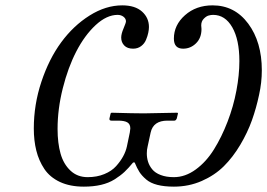

<svg xmlns="http://www.w3.org/2000/svg" viewBox="-20 -678 988 710"><path d="M415 -623Q374.5 -623 333.7 -585.2Q293 -547.4 262.2 -487.8Q231.4 -428.2 212.2 -351.6Q192.9 -274.9 192.9 -201.2Q192.9 -148.9 203.9 -110.1Q214.8 -71.3 240.5 -47.1Q266.1 -22.9 304.2 -22.9Q338.4 -22.9 365.7 -34.2Q393.1 -45.4 409.4 -63.7Q425.8 -82 435.5 -100.1Q445.3 -118.2 449.2 -136.2L460 -188Q461.9 -199.7 461.9 -203.1Q461.9 -218.8 451.2 -225.3Q440.4 -231.9 417 -231.9H392.1Q383.3 -231.9 384.8 -240.2L389.2 -258.8L392.1 -261.2Q475.1 -258.8 512.2 -258.8L636.2 -261.2L638.2 -258.8L633.8 -240.2Q630.4 -231.9 625 -231.9H599.1Q546.9 -231.9 537.1 -188L525.9 -136.2Q522.9 -124.5 522.9 -110.8Q522.9 -94.2 527.6 -79.6Q532.2 -64.9 543 -51.8Q553.7 -38.6 574.2 -30.8Q594.7 -22.9 623 -22.9Q665 -22.9 703.9 -51.3Q742.7 -79.6 771.2 -125.5Q799.8 -171.4 821.5 -228Q843.3 -284.7 854.2 -342.8Q865.2 -400.9 865.2 -452.1Q865.2 -531.2 838.9 -577.1Q812.5 -623 768.1 -623Q760.3 -623 751.5 -620.6Q742.7 -618.2 733.4 -608.6Q724.1 -599.1 724.1 -584Q724.1 -582 724.6 -577.6Q725.1 -573.2 725.1 -570.8Q725.1 -537.6 704.8 -517.8Q684.6 -498 657.2 -498Q623 -498 623 -535.2Q623 -585.4 664.1 -621.8Q705.1 -658.2 766.1 -658.2Q847.7 -658.2 897.9 -590.6Q948.2 -522.9 948.2 -418Q948.2 -373 938 -327.1Q927.7 -278.3 911.6 -233.2Q895.5 -188 868.4 -142.3Q841.3 -96.7 807.6 -63.2Q773.9 -29.8 726.1 -8.8Q678.2 12.2 623 12.2Q587.4 12.2 561.8 5.6Q536.1 -1 520.3 -14.6Q504.4 -28.3 495.6 -42Q486.8 -55.7 478 -77.1H472.2Q455.1 -56.2 440.2 -42.2Q425.3 -28.3 403.6 -14.6Q381.8 -1 353.5 5.6Q325.2 12.2 290 12.2Q238.8 12.2 201.7 -5.1Q164.6 -22.5 144 -53.2Q123.5 -84 114.3 -121.1Q105 -158.2 105 -203.1Q105 -291.5 133.1 -375.7Q161.1 -460 206.3 -521.5Q251.5 -583 311.3 -620.6Q371.1 -658.2 432.1 -658.2Q479.5 -658.2 505.1 -635.3Q530.8 -612.3 530.8 -578.1Q530.8 -568.8 528.3 -556.9Q525.9 -544.9 520 -530.8Q514.2 -516.6 501.7 -507.3Q489.3 -498 472.2 -498Q450.7 -498 439.5 -509.8Q428.2 -521.5 428.2 -539.1Q428.2 -552.7 437 -573.2Q445.8 -593.8 445.8 -599.1Q445.8 -608.9 436.8 -616Q427.7 -623 415 -623Z"/></svg>

Font: Linux Libertine G
Style: Italic
Weight: 400
Italic angle: -12°
Designer: Philipp H. Poll
Foundry: Philipp H. Poll
Version: Version 5.1.3